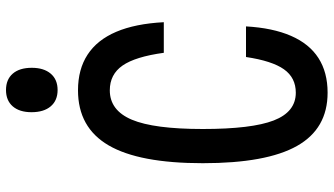

<svg xmlns="http://www.w3.org/2000/svg" viewBox="-256 -840 1112 640"><g transform="rotate(-90 300.0 -520.0)"><path d="M311 16Q191 16 133.5 -86Q76 -188 76 -400Q76 -612 135.5 -714Q195 -816 319 -816Q389 -816 438 -784Q487 -752 514 -688.5Q541 -625 546 -530H444Q431 -625 401.5 -667.5Q372 -710 319 -710Q252 -710 221 -636.5Q190 -563 190 -400Q190 -237 218.5 -163.5Q247 -90 311 -90Q361 -90 389 -129.5Q417 -169 430 -256H532Q527 -167 500.5 -106Q474 -45 426.5 -14.5Q379 16 311 16ZM320 -884Q285 -884 265.5 -907Q246 -930 246 -971Q246 -1011 265.5 -1033.5Q285 -1056 320 -1056Q355 -1056 374.5 -1033.5Q394 -1011 394 -970Q394 -930 374.5 -907Q355 -884 320 -884Z"/></g></svg>

Font: Martian Mono Condensed
Style: Regular
Weight: 400
Width: 3
Designer: Roman Shamin
Foundry: Evil Martians
Version: Version 1.000